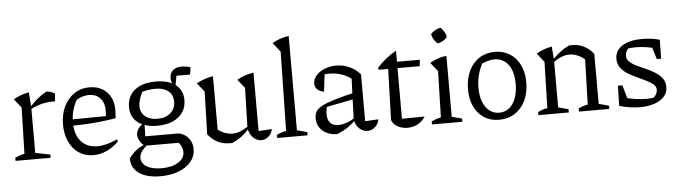

<svg xmlns="http://www.w3.org/2000/svg" viewBox="-54 -976 5016 1416"><g transform="rotate(-5 2454.5 -268.0)"><path d="M356 -412Q259 -416 172 -368V-385Q200 -418 231 -443.5Q262 -469 297 -489Q315 -489 330.5 -484Q346 -479 361 -470ZM28 0V-23Q42 -30 58.5 -36Q75 -42 98 -46L107 -388L55 -453Q109 -485 170 -495L178 -384V-46L288 -24V0Z M605 8Q544 8 498 -22.5Q452 -53 426 -108Q400 -163 400 -235Q400 -310 427.5 -368Q455 -426 504 -459.5Q553 -493 618 -493Q671 -493 710.5 -470.5Q750 -448 772 -407.5Q794 -367 794 -314L791 -249Q734 -240 682 -234Q630 -228 573 -225Q516 -222 445 -221L446 -268L721 -271L723 -315Q723 -370 692 -403.5Q661 -437 609 -437Q587 -437 563 -430Q539 -423 517 -410Q496 -373 485 -331Q474 -289 474 -247Q474 -155 518.5 -105Q563 -55 639 -55Q706 -55 788 -93L793 -78Q752 -36 703.5 -14Q655 8 605 8Z M1083 206Q984 206 927 167Q870 128 869 57Q891 23 924.5 -2.5Q958 -28 1001 -42H1017Q977 -10 962 13.5Q947 37 947 57Q947 99 987 123.5Q1027 148 1097 148Q1173 148 1220 119Q1267 90 1267 42Q1267 25 1259.5 6Q1252 -13 1238 -28H988Q963 -45 950.5 -68.5Q938 -92 938 -112Q938 -138 955 -161Q972 -184 1000 -200L997 -97H1229Q1260 -97 1286.5 -80.5Q1313 -64 1328.5 -36Q1344 -8 1344 28Q1344 81 1310.5 121Q1277 161 1218.5 183.5Q1160 206 1083 206ZM1093 -167Q999 -167 947.5 -208.5Q896 -250 896 -323Q896 -376 921.5 -414Q947 -452 994 -472.5Q1041 -493 1108 -493Q1202 -493 1255 -452Q1308 -411 1308 -338Q1308 -286 1281.5 -247.5Q1255 -209 1207.5 -188Q1160 -167 1093 -167ZM1097 -218Q1159 -218 1195 -249.5Q1231 -281 1231 -334Q1231 -385 1196 -412.5Q1161 -440 1101 -440Q1079 -440 1053.5 -436.5Q1028 -433 1004 -426Q989 -397 981 -370.5Q973 -344 973 -323Q973 -276 1006.5 -247Q1040 -218 1097 -218ZM1242 -440Q1231 -458 1225.5 -476.5Q1220 -495 1220 -508Q1220 -545 1243.5 -565.5Q1267 -586 1311 -586Q1324 -586 1339.5 -583.5Q1355 -581 1374 -575L1366 -522H1265L1250 -440Z M1833 -63 1932 -69Q1926 -44 1913 -27.5Q1900 -11 1883.5 -2.5Q1867 6 1849 6Q1827 6 1807 -5.5Q1787 -17 1772.5 -39Q1758 -61 1753 -93L1761 -388L1710 -453Q1769 -487 1833 -495ZM1635 7Q1629 8 1623.5 8Q1618 8 1612 8Q1565 8 1525.5 -11.5Q1486 -31 1453 -72L1521 -110Q1577 -61 1640 -61Q1700 -61 1760 -108L1762 -88Q1734 -56 1702.5 -32.5Q1671 -9 1635 7ZM1453 -72 1462 -388 1410 -453Q1472 -487 1533 -495V-86Z M1965 0V-23Q1979 -30 1995 -36Q2011 -42 2035 -46L2046 -632L1992 -700Q2020 -716 2050.5 -727Q2081 -738 2115 -742V-44L2190 -24V0Z M2632 6Q2602 6 2575.5 -17Q2549 -40 2539 -85L2550 -387Q2484 -439 2388 -439Q2369 -439 2350 -436.5Q2331 -434 2314 -430L2356 -452L2339 -310Q2306 -316 2289 -333Q2272 -350 2272 -375Q2272 -408 2295.5 -435Q2319 -462 2358.5 -478Q2398 -494 2445 -494Q2498 -494 2543 -473Q2588 -452 2622 -414V-67L2720 -72Q2716 -47 2702.5 -29.5Q2689 -12 2671 -3Q2653 6 2632 6ZM2409 10Q2342 9 2301 -27Q2260 -63 2260 -121Q2260 -149 2272.5 -170Q2285 -191 2318 -208.5Q2351 -226 2411.5 -244.5Q2472 -263 2566 -285V-239L2327 -192L2353 -205Q2348 -190 2345.5 -173Q2343 -156 2343 -142Q2343 -101 2363 -78.5Q2383 -56 2424 -56Q2453 -56 2486.5 -68Q2520 -80 2557 -105V-89Q2525 -57 2490 -32.5Q2455 -8 2409 10Z M2894 -565V-483H3063L3058 -436H2894V-61L3062 -63Q3048 -40 3027 -23.5Q3006 -7 2981 1Q2956 9 2930 9Q2892 9 2859.5 -7.5Q2827 -24 2813 -57L2825 -436H2753V-453Q2783 -485 2817.5 -513.5Q2852 -542 2894 -565Z M3111 0V-23Q3126 -30 3143.5 -36Q3161 -42 3181 -46L3190 -388L3138 -453Q3166 -470 3196.5 -480.5Q3227 -491 3261 -495V-44L3336 -24V0ZM3236 -705Q3251 -691 3262.5 -671.5Q3274 -652 3276 -632Q3264 -617 3244 -605.5Q3224 -594 3205 -592Q3189 -605 3177.5 -624.5Q3166 -644 3162 -664Q3176 -680 3195.5 -691Q3215 -702 3236 -705Z M3607 9Q3544 9 3497 -21.5Q3450 -52 3424 -106.5Q3398 -161 3398 -234Q3398 -311 3425.5 -369.5Q3453 -428 3503 -460.5Q3553 -493 3618 -493Q3682 -493 3730 -462.5Q3778 -432 3804.5 -377Q3831 -322 3831 -250Q3831 -172 3803 -114Q3775 -56 3724.5 -23.5Q3674 9 3607 9ZM3613 -43Q3655 -43 3686 -67Q3717 -91 3734.5 -136.5Q3752 -182 3752 -245Q3752 -306 3735 -349Q3718 -392 3686 -415Q3654 -438 3611 -438Q3584 -438 3552.5 -428Q3521 -418 3484 -398L3527 -430Q3502 -385 3489 -338.5Q3476 -292 3476 -240Q3476 -178 3493.5 -134Q3511 -90 3542 -66.5Q3573 -43 3613 -43Z M3899 0V-23Q3913 -30 3929 -36Q3945 -42 3969 -46L3978 -388L3926 -453Q3980 -485 4041 -495L4049 -396V-44L4124 -24V0ZM4199 0V-23Q4212 -30 4228.5 -36Q4245 -42 4268 -46L4278 -379L4349 -414V-44L4424 -24V0ZM4043 -376 4041 -396Q4070 -428 4101.5 -451.5Q4133 -475 4168 -492Q4174 -492 4180 -492.5Q4186 -493 4191 -493Q4237 -493 4276.5 -474Q4316 -455 4349 -414L4278 -379Q4225 -425 4165 -425Q4104 -425 4043 -376Z M4651 7Q4617 7 4578.5 1.5Q4540 -4 4498 -16L4528 -77Q4574 -64 4617.5 -57Q4661 -50 4703 -50Q4720 -50 4735.5 -51.5Q4751 -53 4767 -55L4733 -39Q4754 -48 4769.5 -68Q4785 -88 4785 -111Q4785 -135 4765 -151.5Q4745 -168 4713.5 -183.5Q4682 -199 4647 -215Q4612 -231 4580 -250.5Q4548 -270 4528 -297.5Q4508 -325 4508 -363Q4508 -425 4562.5 -459Q4617 -493 4704 -493Q4735 -493 4769 -489.5Q4803 -486 4839 -476L4818 -412Q4775 -424 4734.5 -430Q4694 -436 4658 -436Q4643 -436 4627.5 -435Q4612 -434 4595 -432L4620 -444Q4599 -434 4589.5 -415.5Q4580 -397 4580 -378Q4580 -354 4600 -335Q4620 -316 4651.5 -301Q4683 -286 4718.5 -270.5Q4754 -255 4785.5 -235.5Q4817 -216 4837 -189.5Q4857 -163 4857 -125Q4857 -64 4799.5 -28.5Q4742 7 4651 7ZM4498 -16 4502 -165H4535L4577 -17ZM4805 -336 4761 -476H4839L4837 -336Z"/></g></svg>

Font: Piazzolla 24pt
Style: Regular
Weight: 400
Designer: Juan Pablo del Peral
Foundry: Huerta Tipografica
Version: Version 2.005